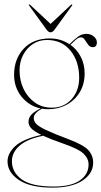

<svg xmlns="http://www.w3.org/2000/svg" viewBox="-20 -612 464 879"><path d="M295.5 26Q363 51.5 384.8 75.8Q406.5 100 406.5 133Q406.5 182.5 357.5 214.8Q308.5 247 220.5 247Q118.5 247 66.5 212Q14.5 177 14.5 127Q14.5 89.5 49.8 57Q85 24.5 169 5.5Q135 -11 122.8 -24.8Q110.5 -38.5 110.5 -54Q110.5 -71.5 122.5 -85.8Q134.5 -100 166 -115.5Q113 -127 78.8 -169.2Q44.5 -211.5 44.5 -270Q44.5 -341.5 88.2 -388.8Q132 -436 208.5 -436Q258.5 -436 298 -409.5L298.5 -410Q319 -430.5 336.8 -443.8Q354.5 -457 375.5 -457Q394.5 -457 409 -445.5Q423.5 -434 423.5 -418Q423.5 -396 404.5 -396Q392 -396 383.8 -407.2Q375.5 -418.5 368.2 -429.8Q361 -441 351.5 -441Q339.5 -441 327.8 -430.8Q316 -420.5 302.5 -407Q332.5 -385.5 350 -351.5Q367.5 -317.5 367.5 -276Q367.5 -227 345.2 -190Q323 -153 285 -132.5Q247 -112 200.5 -112Q186 -112 172 -114.5Q155 -105.5 144.8 -94.8Q134.5 -84 134.5 -72Q134.5 -58 144.8 -46Q155 -34 189.2 -17.5Q223.5 -1 295.5 26ZM194.5 -429Q159 -429 130.8 -410.5Q102.5 -392 86 -360.5Q69.5 -329 69.5 -290Q69.5 -243 88.2 -204.2Q107 -165.5 140.2 -142.2Q173.5 -119 216.5 -119Q273 -119 307.8 -158Q342.5 -197 342.5 -256Q342.5 -330.5 303 -379.8Q263.5 -429 194.5 -429ZM34.5 126Q34.5 177 79.8 209.5Q125 242 225.5 242Q305 242 345.2 214.2Q385.5 186.5 385.5 141Q385.5 114 362.8 91.8Q340 69.5 268.5 45Q211 25 177.5 9.5Q106 23.5 70.2 54.5Q34.5 85.5 34.5 126ZM230 -476.5Q221 -464 211.5 -464Q202 -464 193 -476.5L114 -585.5Q111 -590 112.5 -591.5Q114 -593 118.5 -589.5L211.5 -502.5L304.5 -589.5Q309 -593 310.5 -591.5Q312 -590 309 -585.5Z"/></svg>

Font: Fraunces 144pt Thin
Style: Regular
Weight: 100
Version: Version 1.000;[f99f86859]